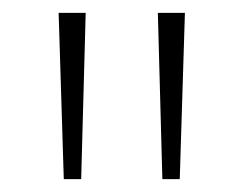

<svg xmlns="http://www.w3.org/2000/svg" viewBox="-20 -734 378 298"><path d="M113 -714 106 -456H79L71 -714ZM267 -714 259 -456H232L225 -714Z"/></svg>

Font: Noto Sans Gujarati UI ExtraLight
Style: Regular
Weight: 200
Designer: Jelle Bosma - Monotype Design Team, Universal Thirst
Foundry: Monotype Imaging Inc.
Version: Version 2.106; ttfautohint (v1.8.4.7-5d5b)